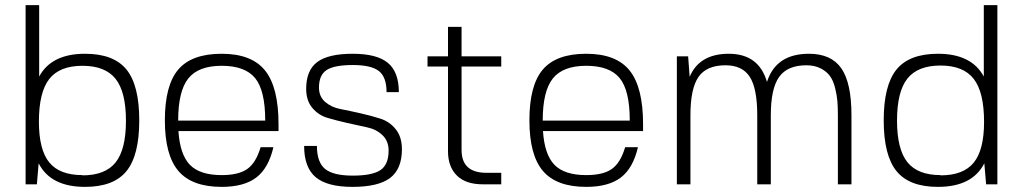

<svg xmlns="http://www.w3.org/2000/svg" viewBox="-20 -720 3992 750"><path d="M312 10Q178 10 131 -82L124 0H80V-700H133V-421Q181 -510 312 -510Q424 -510 474 -448.5Q524 -387 524 -250Q524 -113 474 -51.5Q424 10 312 10ZM302 -36V-35Q391 -35 431.5 -85.5Q472 -136 472 -248Q472 -361 431.5 -412Q391 -463 302 -463Q213 -463 172.5 -411.5Q132 -360 132 -245Q132 -135 172.5 -85.5Q213 -36 302 -36Z M677 -208Q683 -116 722 -76Q761 -36 846 -36Q912 -36 946 -60Q980 -84 998 -145H1048Q1029 -63 981 -26.5Q933 10 846 10Q730 10 677 -52Q624 -114 624 -250Q624 -387 676.5 -448.5Q729 -510 846 -510Q963 -510 1015.5 -444.5Q1068 -379 1068 -235V-208ZM1016 -249Q1016 -367 976.5 -415Q937 -463 846 -463Q755 -463 715.5 -413.5Q676 -364 676 -249Z M1226 -378Q1226 -343 1250 -322Q1274 -301 1310 -294Q1346 -287 1388 -277.5Q1430 -268 1466 -256.5Q1502 -245 1526 -215Q1550 -185 1550 -137Q1550 -60 1504 -25Q1458 10 1357 10Q1258 10 1213 -28Q1168 -66 1168 -150H1218Q1218 -86 1250 -60Q1282 -34 1358 -34Q1434 -34 1466 -55.5Q1498 -77 1498 -132Q1498 -169 1474 -192Q1450 -215 1414.5 -222.5Q1379 -230 1337 -239.5Q1295 -249 1259.5 -259.5Q1224 -270 1200 -298.5Q1176 -327 1176 -373Q1176 -445 1219 -477.5Q1262 -510 1358 -510Q1452 -510 1495 -474.5Q1538 -439 1538 -360H1490Q1490 -419 1460 -442.5Q1430 -466 1358 -466Q1286 -466 1256 -446.5Q1226 -427 1226 -378Z M1783 -134Q1783 -45 1880 -45H1938V0H1866Q1799 0 1764.5 -34.5Q1730 -69 1730 -129V-460H1650V-500H1730V-615H1783V-500H1938V-460H1783Z M2101 -208Q2107 -116 2146 -76Q2185 -36 2270 -36Q2336 -36 2370 -60Q2404 -84 2422 -145H2472Q2453 -63 2405 -26.5Q2357 10 2270 10Q2154 10 2101 -52Q2048 -114 2048 -250Q2048 -387 2100.5 -448.5Q2153 -510 2270 -510Q2387 -510 2439.5 -444.5Q2492 -379 2492 -235V-208ZM2440 -249Q2440 -367 2400.5 -415Q2361 -463 2270 -463Q2179 -463 2139.5 -413.5Q2100 -364 2100 -249Z M2814 -465Q2740 -465 2708.5 -419.5Q2677 -374 2677 -270V0H2624V-500H2668L2674 -420Q2712 -510 2827 -510Q2944 -510 2976 -400Q3011 -510 3140 -510Q3227 -510 3266.5 -453Q3306 -396 3306 -270V0H3253V-270Q3253 -302 3251 -325.5Q3249 -349 3242 -377Q3235 -405 3222 -423Q3209 -441 3185.5 -453Q3162 -465 3130 -465Q3056 -465 3023.5 -419.5Q2991 -374 2991 -270V0H2938V-270Q2938 -374 2909 -419.5Q2880 -465 2814 -465Z M3644 10Q3532 10 3482 -51.5Q3432 -113 3432 -250Q3432 -387 3482 -448.5Q3532 -510 3644 -510Q3775 -510 3823 -421V-700H3876V0H3832L3825 -82Q3778 10 3644 10ZM3654 -36V-35Q3743 -35 3783.5 -84.5Q3824 -134 3824 -244Q3824 -360 3783.5 -412Q3743 -464 3654 -464Q3565 -464 3524.5 -413Q3484 -362 3484 -249Q3484 -137 3524.5 -86.5Q3565 -36 3654 -36Z"/></svg>

Font: Fivo Sans Light
Style: Regular
Weight: 300
Designer: Alexander Slobzheninov
Foundry: Alexander Slobzheninov
Version: 1.0